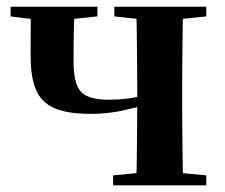

<svg xmlns="http://www.w3.org/2000/svg" viewBox="-20 -556 676 576"><path d="M251.6 -214.4Q182.1 -214.4 142.8 -231.7Q103.6 -249 87.8 -287.1Q71.9 -325.2 71.9 -385.6Q71.9 -433.1 72.1 -468Q72.2 -502.8 73.2 -535.7H203.6Q202.3 -499.4 201.4 -460.7Q200.6 -422.1 200.6 -371.3Q200.6 -305.7 222.4 -281.3Q244.2 -256.9 306 -256.9Q340.7 -256.9 371.2 -261.5Q401.7 -266 440.6 -277.1V-247.6Q394.6 -234.6 349 -224.5Q303.3 -214.4 251.6 -214.4ZM388.7 0Q389.7 -25.5 390.2 -67.4Q390.7 -109.4 391.2 -155.6Q391.7 -201.8 391.7 -238.1V-301.2Q391.7 -335.7 391.2 -381Q390.7 -426.4 390.2 -468.7Q389.7 -511 388.7 -535.7H529.5Q528.5 -511 528 -468.7Q527.5 -426.4 527 -381Q526.5 -335.7 526.5 -301.2V-234.8Q526.5 -200 527 -154.7Q527.5 -109.4 528 -67.4Q528.5 -25.5 529.5 0ZM11.8 -506.8V-535.7H272.2V-506.8L165.8 -495.5H102.4ZM319.3 0V-29.9L426.8 -40.2H489.1L598.9 -29.9V0ZM323 -506.8V-535.7H598.9V-506.8L490.4 -495.5H428.1Z"/></svg>

Font: Noto Serif SC ExtraLight
Style: Regular
Weight: 200
Designer: Ryoko NISHIZUKA 西塚涼子 (kana & ideographs); Frank Grießhammer (Latin, Greek & Cyrillic); Wenlong ZHANG 张文龙 (bopomofo); San
Foundry: Adobe
Version: Version 2.002-H1;hotconv 1.1.0;makeotfexe 2.6.0